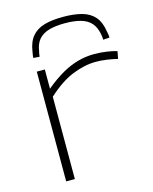

<svg xmlns="http://www.w3.org/2000/svg" viewBox="-113 -823 718 899"><g transform="rotate(-15 246.0 -374.0)"><path d="M134 -532V-439Q179 -476 218.5 -498.5Q258 -521 297 -531.5Q336 -542 375 -542Q407 -542 436.5 -537.5Q466 -533 485 -527L478 -491Q455 -497 427 -501Q399 -505 374 -505Q319 -505 259.5 -481Q200 -457 137 -399V0H95V-532ZM280 -748Q333 -748 371 -737.5Q409 -727 431.5 -701Q454 -675 461 -628Q463 -621 464 -613.5Q465 -606 465 -598L434 -596Q434 -602 433.5 -608Q433 -614 432 -619Q426 -656 407.5 -677.5Q389 -699 357 -708Q325 -717 280 -717Q235 -717 203.5 -708Q172 -699 153.5 -678Q135 -657 130 -620Q128 -614 127.5 -608Q127 -602 126 -596L96 -598Q96 -606 97.5 -614Q99 -622 100 -629Q107 -675 129.5 -701Q152 -727 189 -737.5Q226 -748 280 -748Z"/></g></svg>

Font: Georama Expanded ExtraLight
Style: Regular
Weight: 250
Width: 7
Designer: Jean-Baptiste Levee
Foundry: Production Type
Version: Version 1.001